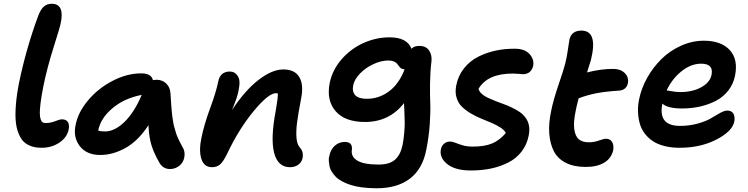

<svg xmlns="http://www.w3.org/2000/svg" viewBox="-20 -822 4003 1028"><path d="M204.1 -30.8Q183.6 -30.8 167 -33.7Q150.4 -36.6 131.8 -45.9Q113.3 -55.2 100.6 -70.3Q87.9 -85.4 77.6 -112.1Q67.4 -138.7 64.2 -174.6Q61 -210.4 65.2 -262.5Q69.3 -314.5 82 -378.9Q120.6 -564.9 184.1 -735.8Q197.3 -771.5 214.4 -786.6Q231.4 -801.8 256.8 -801.8Q326.7 -801.8 305.2 -698.2Q300.3 -673.8 266.6 -567.6Q232.9 -461.4 211.9 -358.9Q202.1 -309.1 197.5 -273.2Q192.9 -237.3 193.1 -216.3Q193.4 -195.3 197.8 -183.1Q202.1 -170.9 208.5 -167Q214.8 -163.1 224.1 -163.1Q250 -163.1 275.1 -173.1Q300.3 -183.1 312 -183.1Q334 -183.1 343.3 -168.7Q352.5 -154.3 348.1 -130.9Q339.8 -86.4 298.1 -58.6Q256.3 -30.8 204.1 -30.8Z M516.6 7.8Q443.8 7.8 407.2 -39.6Q370.6 -86.9 384.8 -152.8Q397.9 -221.2 452.1 -285.4Q506.3 -349.6 583.3 -389.4Q660.2 -429.2 735.8 -429.2Q790.5 -429.2 798.8 -393.1Q810.5 -395 816.9 -395Q849.1 -395 869.6 -375.2Q890.1 -355.5 892.6 -324.2Q893.1 -319.3 894.8 -290.8Q896.5 -262.2 897 -257.6Q897.5 -252.9 899.4 -228.8Q901.4 -204.6 902.6 -198.5Q903.8 -192.4 906.7 -172.1Q909.7 -151.9 912.6 -143.3Q915.5 -134.8 920.2 -117.7Q924.8 -100.6 929.9 -89.4Q935.1 -78.1 942.1 -63.2Q949.2 -48.3 957.5 -34.2Q968.3 -17.1 968.3 3.4Q968.3 23.9 959.7 41.5Q951.2 59.1 932.4 71Q913.6 83 889.6 83Q854.5 83 835 51.8Q806.2 2.4 792 -41.3Q777.8 -85 774.9 -151.9Q720.7 -68.4 652.8 -30.3Q585 7.8 516.6 7.8ZM505.9 -124V-123Q518.1 -118.2 542.5 -118.2Q593.8 -118.2 646.5 -169.2Q699.2 -220.2 738.8 -314Q645.5 -295.9 582.3 -242.7Q519 -189.5 505.9 -124Z M1532.2 73.2Q1467.8 73.2 1447.8 -3.7Q1427.7 -80.6 1457 -232.9Q1469.2 -302.2 1467.3 -321.8Q1465.8 -321.8 1462.6 -322.5Q1459.5 -323.2 1458 -323.2Q1417.5 -323.2 1337.9 -226.8Q1258.3 -130.4 1195.3 2.9Q1175.3 43.9 1158.2 58.6Q1141.1 73.2 1115.2 73.2Q1071.8 73.2 1057.9 27.8Q1043.9 -17.6 1059.1 -86.9Q1073.2 -155.8 1105.2 -242.7Q1137.2 -329.6 1148.4 -384.8Q1152.8 -411.1 1168.7 -425Q1184.6 -439 1210.4 -439Q1237.3 -439 1252.7 -415.3Q1268.1 -391.6 1259.3 -349.1Q1258.3 -341.8 1256.6 -334Q1254.9 -326.2 1253.4 -320.1Q1252 -314 1249.3 -305.4Q1246.6 -296.9 1245.1 -292Q1243.7 -287.1 1239.7 -277.3Q1235.8 -267.6 1234.4 -263.7Q1232.9 -259.8 1228.3 -248.3Q1223.6 -236.8 1222.2 -232.9Q1291.5 -337.9 1364 -394Q1436.5 -450.2 1497.1 -450.2Q1558.6 -450.2 1582.8 -408.7Q1606.9 -367.2 1592.3 -294.9Q1576.7 -213.9 1570.6 -166.7Q1564.5 -119.6 1567.4 -84.5Q1570.3 -49.3 1585.4 -32.2Q1606.4 -9.8 1600.1 23.9Q1595.7 45.9 1577.4 59.6Q1559.1 73.2 1532.2 73.2Z M1997.1 186Q1955.1 186 1919.4 181.4Q1883.8 176.8 1858.2 168.5Q1832.5 160.2 1811.5 148.9Q1790.5 137.7 1778.1 124.8Q1765.6 111.8 1756.3 97.4Q1747.1 83 1744.4 68.4Q1741.7 53.7 1740.5 39.8Q1739.3 25.9 1743.2 13.2Q1750 -21.5 1772.5 -41.7Q1794.9 -62 1826.2 -62Q1867.7 -62 1864.3 -22Q1857.4 15.6 1892.3 37.4Q1927.2 59.1 2007.3 59.1Q2064.9 59.1 2094.5 33.4Q2124 7.8 2135.3 -44.9Q2141.6 -77.1 2144.3 -111.1Q2147 -145 2147 -163.1Q2147 -181.2 2145.3 -220.2Q2143.6 -259.3 2143.1 -270Q2064.5 -168.9 1934.1 -168.9Q1827.6 -168.9 1777.3 -226.3Q1727.1 -283.7 1745.1 -377Q1759.3 -447.3 1808.6 -504.2Q1857.9 -561 1925.8 -591.6Q1993.7 -622.1 2065.4 -622.1Q2160.2 -622.1 2183.1 -561Q2196.8 -576.2 2225.1 -576.2Q2261.2 -576.2 2277.6 -551.5Q2293.9 -526.9 2290 -493.2Q2283.2 -437 2282.5 -375.2Q2281.7 -313.5 2283.7 -268.6Q2285.6 -223.6 2281 -156.7Q2276.4 -89.8 2262.2 -19Q2242.2 83 2174.6 134.5Q2106.9 186 1997.1 186ZM1871.1 -365.2Q1864.3 -331.1 1882.3 -312Q1900.4 -293 1943.4 -293Q2009.3 -293 2063 -333Q2116.7 -373 2146.5 -451.2H2144Q2134.3 -451.2 2127.4 -456.1Q2120.6 -460.9 2116 -467.8Q2111.3 -474.6 2105.5 -481.4Q2099.6 -488.3 2088.1 -493.2Q2076.7 -498 2060.1 -498Q2020.5 -498 1978.8 -478.5Q1937 -459 1907.2 -428Q1877.4 -397 1871.1 -365.2Z M2501 90.8Q2417 90.8 2374.3 56.2Q2331.5 21.5 2340.8 -22.9Q2343.8 -40 2356.9 -52Q2370.1 -64 2388.7 -64Q2402.8 -64 2418.7 -57.4Q2434.6 -50.8 2457.5 -43.9Q2480.5 -37.1 2510.7 -37.1Q2573.7 -37.1 2614 -53.5Q2654.3 -69.8 2688 -109.9Q2681.2 -125 2660.6 -138.4Q2640.1 -151.9 2614 -163.1Q2587.9 -174.3 2557.9 -186.5Q2527.8 -198.7 2501 -214.6Q2474.1 -230.5 2453.6 -250.2Q2433.1 -270 2424.3 -299.6Q2415.5 -329.1 2422.9 -365.2Q2433.1 -417 2464.6 -456.5Q2496.1 -496.1 2541 -518.6Q2585.9 -541 2636.2 -551.5Q2686.5 -562 2739.7 -561Q2789.6 -560.5 2814.9 -533Q2840.3 -505.4 2835 -471.2Q2830.6 -449.2 2816.4 -437Q2802.2 -424.8 2781.7 -424.8Q2775.4 -424.8 2757.1 -426.5Q2738.8 -428.2 2725.1 -428.2Q2590.3 -428.2 2542 -346.2Q2545.9 -332 2558.8 -320.1Q2571.8 -308.1 2589.8 -299.6Q2607.9 -291 2630.4 -282Q2652.8 -272.9 2675.8 -264.9Q2698.7 -256.8 2721.4 -245.8Q2744.1 -234.9 2762.7 -222.2Q2781.2 -209.5 2794.4 -191.2Q2807.6 -172.9 2812 -150.4Q2816.4 -127.9 2811 -97.2Q2801.3 -46.9 2772.2 -9.8Q2743.2 27.3 2700.2 48.8Q2657.2 70.3 2607.7 80.6Q2558.1 90.8 2501 90.8Z M3116.2 71.8Q3053.2 71.8 3010 50Q2966.8 28.3 2946 -11.2Q2925.3 -50.8 2920.9 -106.2Q2916.5 -161.6 2931.2 -229Q2942.9 -287.6 2970.5 -368.2Q2998 -448.7 3005.9 -480Q3015.1 -515.6 3020.8 -557.4Q3026.4 -599.1 3028.8 -609.9Q3040 -658.2 3092.8 -658.2Q3182.6 -658.2 3144 -501Q3138.2 -481.4 3123 -434.1Q3196.3 -453.1 3263.2 -453.1Q3302.7 -453.1 3325.2 -430.7Q3347.7 -408.2 3341.8 -377Q3338.9 -359.9 3326.9 -349.1Q3314.9 -338.4 3295.9 -336.9Q3226.1 -332.5 3177.2 -323.5Q3128.4 -314.5 3078.1 -295.9Q3065.4 -246.6 3063 -231.9Q3049.3 -168.9 3054.7 -130.6Q3060.1 -92.3 3079.1 -76.2Q3098.1 -60.1 3133.8 -60.1Q3160.2 -60.1 3186.8 -69.6Q3213.4 -79.1 3224.1 -79.1Q3247.6 -79.1 3257.6 -61.3Q3267.6 -43.5 3263.2 -18.1Q3253.9 24.9 3215.8 48.3Q3177.7 71.8 3116.2 71.8Z M3618.7 -30.8Q3573.7 -30.8 3536.9 -40.3Q3500 -49.8 3474.6 -66.9Q3449.2 -84 3431.2 -108.2Q3413.1 -132.3 3405.3 -161.1Q3397.5 -189.9 3396 -223.1Q3394.5 -256.3 3402.3 -292Q3414.1 -350.1 3445.3 -405.8Q3476.6 -461.4 3521.2 -505.6Q3565.9 -549.8 3625.7 -576.9Q3685.5 -604 3748.5 -604Q3841.3 -604 3887.2 -554Q3933.1 -503.9 3915.5 -417Q3906.7 -372.6 3879.9 -337.9Q3853 -303.2 3814 -282.7Q3774.9 -262.2 3728.8 -251.7Q3682.6 -241.2 3631.3 -241.2Q3555.7 -241.2 3526.4 -267.1Q3502.4 -147.9 3620.6 -147.9Q3672.9 -147.9 3717.8 -160.9Q3762.7 -173.8 3787.1 -189Q3811.5 -204.1 3835.2 -217Q3858.9 -230 3873.5 -230Q3897 -230 3906.5 -213.9Q3916 -197.8 3911.6 -170.9Q3900.4 -118.2 3815.2 -74.5Q3730 -30.8 3618.7 -30.8ZM3734.4 -481Q3679.7 -481 3629.2 -440.7Q3578.6 -400.4 3549.3 -337.9Q3552.7 -337.9 3576.9 -333.5Q3601.1 -329.1 3622.6 -329.1Q3687.5 -329.1 3734.4 -354.7Q3781.2 -380.4 3789.6 -420.9Q3801.8 -481 3734.4 -481Z"/></svg>

Font: Shantell Sans Irregular Bouncy
Style: Italic
Weight: 600
Italic angle: -11.31°
Designer: Stephen Nixon, Anya Danilova, Shantell Martin
Foundry: Arrow Type
Version: Version 1.006;[9816181b4]